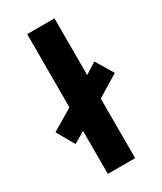

<svg xmlns="http://www.w3.org/2000/svg" viewBox="-192 -832 765 904"><g transform="rotate(-30 191.0 -380.0)"><path d="M264.2 -451.7 325.2 -490.2 381.8 -395.5 264.2 -323.7V0H115.7V-233.4L54.2 -197.8L0 -293L115.7 -361.8V-759.8H264.2Z"/></g></svg>

Font: Viking Open Sans
Style: Bold
Weight: 700
Foundry: Ascender Corporation
Version: Version 2.001